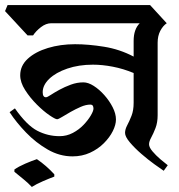

<svg xmlns="http://www.w3.org/2000/svg" viewBox="-43 -659 708 760"><path d="M581 -203Q581 -174 572.5 -152Q564 -130 555.5 -114.5Q547 -99 547 -88Q547 -76 560.5 -60Q574 -44 591.5 -29Q609 -14 621 -5L605 17Q593 9 568 -9Q543 -27 516.5 -50Q490 -73 471 -95.5Q452 -118 452 -133Q452 -147 460.5 -163Q469 -179 477.5 -200.5Q486 -222 486 -252V-370Q445 -387 403.5 -395Q362 -403 325 -403Q269 -403 223.5 -387.5Q178 -372 152 -347Q126 -322 126 -294Q126 -274 139 -274Q144 -274 157.5 -283Q171 -292 192 -303.5Q213 -315 237.5 -324Q262 -333 287 -333Q306 -333 328 -319Q350 -305 370 -282.5Q390 -260 403 -234.5Q416 -209 416 -186Q416 -165 403.5 -140Q391 -115 368 -92Q345 -69 313.5 -54.5Q282 -40 244 -40Q193 -40 146 -67Q99 -94 60 -134.5Q21 -175 -5 -215L16 -230Q63 -163 104.5 -141.5Q146 -120 193 -120Q221 -120 245.5 -133Q270 -146 288 -165Q306 -184 316.5 -202Q327 -220 327 -229Q327 -245 315 -245Q297 -245 276.5 -236Q256 -227 236.5 -216Q217 -205 202.5 -196Q188 -187 183 -187Q176 -187 152.5 -203Q129 -219 102.5 -245.5Q76 -272 56.5 -302.5Q37 -333 37 -361Q37 -399 67 -426.5Q97 -454 146.5 -469Q196 -484 254 -484Q307 -484 369 -474Q431 -464 486 -435V-497Q486 -543 510 -567H160Q139 -567 119 -551.5Q99 -536 88 -519H66L-23 -615L-13 -639H551L617 -567Q602 -557 591.5 -537Q581 -517 581 -490ZM14 12Q31 0 56.5 -11Q82 -22 103 -29Q140 -4 172 31V40Q153 47 126.5 58.5Q100 70 83 81Q67 64 49.5 50Q32 36 14 21Z"/></svg>

Font: Jaini Purva
Style: Regular
Weight: 400
Designer: Maithili Shingre, Girish Dalvi (Devanagari), Taresh Vohra (Latin)
Foundry: Ek Type
Version: Version 2.000; ttfautohint (v1.8.4.7-5d5b)